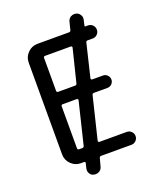

<svg xmlns="http://www.w3.org/2000/svg" viewBox="-164 -942 915 1107"><g transform="rotate(-20 294.0 -388.0)"><path d="M207 -100.6Q216.8 -100.6 218.8 -110.4L281.2 -367.2Q282.2 -371.1 279.8 -374Q277.3 -377 273.4 -377H187.5Q177.7 -377 177.7 -367.2V-110.4Q177.7 -100.6 187.5 -100.6ZM447.3 -673.8Q439.5 -673.8 437.5 -666L388.7 -462.9Q387.7 -459 390.1 -456.1Q392.6 -453.1 396.5 -453.1H461.9Q477.5 -453.1 488.8 -441.9Q500 -430.7 500 -415Q500 -399.4 488.8 -388.2Q477.5 -377 461.9 -377H378.9Q369.1 -377 367.2 -367.2L304.7 -110.4Q303.7 -106.4 306.2 -103.5Q308.6 -100.6 312.5 -100.6H480.5Q496.1 -100.6 507.8 -88.9Q519.5 -77.1 519.5 -61Q519.5 -44.9 507.8 -33.2Q496.1 -21.5 480.5 -21.5H293.9Q284.2 -21.5 282.2 -11.7L269.5 35.2Q265.6 51.8 251 61.5Q240.2 67.4 228.5 67.4Q223.6 67.4 218.8 66.4Q202.1 63.5 193.4 48.8Q187.5 39.1 187.5 28.3Q187.5 23.4 188.5 18.6L196.3 -13.7Q197.3 -16.6 195.3 -19Q193.4 -21.5 189.5 -21.5H169.9Q134.8 -21.5 109.9 -46.4Q85 -71.3 85 -106.4V-668.9Q85 -704.1 109.9 -729Q134.8 -753.9 169.9 -753.9H363.3Q373 -753.9 375 -763.7L386.7 -810.5Q390.6 -827.1 405.3 -836.9Q416 -842.8 427.7 -842.8Q431.6 -842.8 436.5 -841.8Q453.1 -838.9 461.9 -824.2Q468.8 -814.5 468.8 -802.7Q468.8 -798.8 467.8 -793.9L460 -759.8Q459 -753.9 464.8 -753.9H479.5Q496.1 -753.9 507.8 -742.2Q519.5 -730.5 519.5 -713.9Q519.5 -697.3 507.8 -685.5Q496.1 -673.8 479.5 -673.8ZM187.5 -673.8Q177.7 -673.8 177.7 -664.1V-462.9Q177.7 -453.1 187.5 -453.1H291Q300.8 -453.1 302.7 -462.9L352.5 -664.1Q353.5 -668 351.1 -670.9Q348.6 -673.8 344.7 -673.8Z"/></g></svg>

Font: Gen Jyuu GothicX Regular
Style: Regular
Weight: 400
Designer: [Source Han Sans]
Ryoko NISHIZUKA  (kana & ideographs); Paul D. Hunt (Latin, Greek & Cyrillic); Wenlong ZHANG  (bopomofo
Version: Version 1.002.20150607